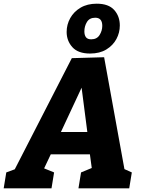

<svg xmlns="http://www.w3.org/2000/svg" viewBox="-57 -1020 770 1040"><path d="M236 -86 222 0H-37L-23 -86L23 -103L332 -705L507 -710L617 -104L657 -86L643 0H368L382 -86L440 -110L430 -184H218L182 -108ZM273 -305H416L385 -545ZM431 -730Q366 -730 335 -764.5Q304 -799 304 -847Q304 -887 323.5 -922Q343 -957 379.5 -978.5Q416 -1000 467 -1000Q531 -1000 561.5 -966Q592 -932 592 -882Q592 -843 573.5 -808.5Q555 -774 519 -752Q483 -730 431 -730ZM437 -807Q468 -807 482.5 -830.5Q497 -854 497 -880Q497 -924 459 -924Q428 -924 414 -901Q400 -878 400 -850Q400 -830 408.5 -818.5Q417 -807 437 -807Z"/></svg>

Font: Bitter ExtraBold
Style: Italic
Weight: 800
Italic angle: -9°
Designer: Sol Matas, and Bitter project Authors
Foundry: Sol Matas
Version: Version 2.001